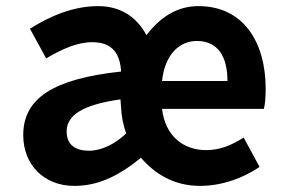

<svg xmlns="http://www.w3.org/2000/svg" viewBox="-20 -594 931 628"><path d="M223 14C296 14 363 -14 441 -78C487 -25 549 14 634 14C704 14 773 -10 829 -48L777 -144C737 -119 700 -103 654 -103C579 -103 520 -150 510 -238H843C847 -252 849 -276 849 -303C849 -458 775 -574 629 -574C560 -574 505 -539 459 -479C428 -537 376 -574 301 -574C219 -574 143 -541 78 -500L131 -403C182 -433 232 -456 282 -456C351 -456 373 -414 376 -360C153 -336 56 -272 56 -152C56 -56 123 14 223 14ZM271 -101C227 -101 198 -120 198 -164C198 -215 246 -251 374 -269L376 -244C377 -215 383 -183 393 -158C357 -123 312 -101 271 -101ZM510 -329C519 -415 566 -460 624 -460C692 -460 724 -410 724 -329Z"/></svg>

Font: Kinto Sans
Style: Bold
Weight: 700
Designer: Authors: Ryoko NISHIZUKA  (kana & ideographs); Paul D. Hunt (Latin, Greek & Cyrillic); Wenlong ZHANG  (bopomofo); Sandol
Foundry: Adobe Systems Incorporated, ookami Inc.
Version: Version 0.001